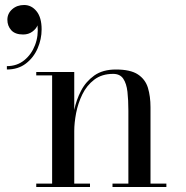

<svg xmlns="http://www.w3.org/2000/svg" viewBox="-20 -748 742 768"><path d="M125 -13.5H188.5V-446.5H125V-460H277V-308Q285 -348 304.2 -385Q323.5 -422 357.2 -446Q391 -470 443.5 -470Q502 -470 531.8 -450.2Q561.5 -430.5 571.8 -396.5Q582 -362.5 582 -319V-13.5H645.5V0H430V-13.5H493.5V-305.5Q493.5 -347.5 489.8 -380.8Q486 -414 473 -433.2Q460 -452.5 432.5 -452.5Q387.5 -452.5 357.2 -429.5Q327 -406.5 309.5 -370.8Q292 -335 284.5 -295.8Q277 -256.5 277 -224V-13.5H340V0H125ZM9.5 -669Q9.5 -694 28.8 -711Q48 -728 76.5 -728Q106 -728 126.2 -703Q146.5 -678 146.5 -630.5Q146.5 -591.5 130.5 -554.5Q114.5 -517.5 83.5 -493.8Q52.5 -470 7.5 -470V-483.5Q48 -483.5 77 -507Q106 -530.5 120.2 -567.8Q134.5 -605 130 -646.5Q125 -633 109.5 -621.5Q94 -610 72.5 -610Q40.5 -610 25 -627.2Q9.5 -644.5 9.5 -669Z"/></svg>

Font: Bodoni Moda 16pt
Style: Regular
Weight: 400
Version: Version 2.3